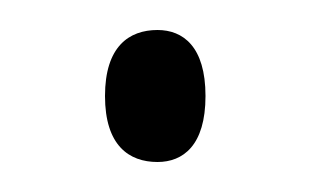

<svg xmlns="http://www.w3.org/2000/svg" viewBox="-20 -102 208 128"><path d="M85 6C102 6 117 -5 117 -38C117 -71 102 -82 85 -82C66 -82 50 -71 50 -38C50 -5 66 6 85 6Z"/></svg>

Font: Noto Serif Armenian ExtraCondensed ExtraLight
Style: Regular
Weight: 200
Width: 2
Designer: Monotype Design Team
Foundry: Monotype Imaging Inc.
Version: Version 2.008